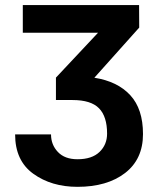

<svg xmlns="http://www.w3.org/2000/svg" viewBox="-20 -731 619 762"><path d="M287.5 10.5Q184 10.5 112 -41.5Q40 -93.5 40 -197.5H182.5Q182.5 -156.5 209.8 -127.8Q237 -99 287.5 -99Q345 -99 375 -128Q405 -157 405 -200.5Q405 -268.5 373 -301.2Q341 -334 268 -334H202V-423L369 -601H70.5V-711H532L532.5 -621.5L354.5 -422.5Q446.5 -408 497 -353.2Q547.5 -298.5 547.5 -199Q547.5 -99 476.2 -44.2Q405 10.5 287.5 10.5Z"/></svg>

Font: Roberto Sans
Style: Bold
Weight: 700
Designer: Google (font) & Cristiano Sobral (main changes)
Version: Version 1.000;October 12, 2021;FontCreator 14.0.0.2814 64-bi